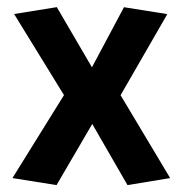

<svg xmlns="http://www.w3.org/2000/svg" viewBox="-20 -517 516 543"><path d="M139.9 6.5 15.2 -13.4 173 -267.4V-228.4L19.9 -477.4L140.7 -496.8L256.8 -297.9H224.7L330.6 -496.6L453.2 -477.1L309.6 -227.9V-266.9L461.2 -13.4L340.6 6.5L224.7 -194.5H257.3Z"/></svg>

Font: Anaheim
Style: Regular
Weight: 400
Designer: Vernon Adams
Foundry: Vernon Adams
Version: Version 2.001